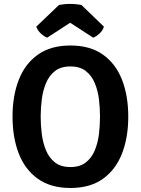

<svg xmlns="http://www.w3.org/2000/svg" viewBox="-20 -924 702 958"><path d="M183 -342Q183 -299.5 188.5 -255.5Q194 -211.5 209.5 -174Q225 -136.5 254.2 -113.5Q283.5 -90.5 331.5 -90.5Q379 -90.5 408.2 -113.5Q437.5 -136.5 453 -174Q468.5 -211.5 473.8 -255.5Q479 -299.5 479 -342Q479 -384.5 473.8 -428.2Q468.5 -472 453 -509.2Q437.5 -546.5 408.2 -569.5Q379 -592.5 331.5 -592.5Q283.5 -592.5 254.2 -569.5Q225 -546.5 209.5 -509.2Q194 -472 188.5 -428.2Q183 -384.5 183 -342ZM42.5 -342Q42.5 -446 73.8 -526Q105 -606 169.2 -651.5Q233.5 -697 331.5 -697Q430 -697 494 -651.2Q558 -605.5 589 -525.5Q620 -445.5 620 -342Q620 -237.5 588.5 -157.2Q557 -77 493.2 -31.5Q429.5 14 331.5 14Q233 14 168.8 -32Q104.5 -78 73.5 -158.2Q42.5 -238.5 42.5 -342ZM386 -899.5 498.5 -791Q492.5 -771 475.8 -756Q459 -741 445 -736L330 -810.5L215.5 -736Q201.5 -741 184.8 -756Q168 -771 161 -791L274.5 -899.5Q286 -901.5 300.5 -903Q315 -904.5 330 -904.5Q345 -904.5 359.5 -903Q374 -901.5 386 -899.5Z"/></svg>

Font: Signika SemiBold
Style: Regular
Weight: 600
Designer: Anna Giedry
Foundry: Anna Giedry
Version: Version 2.001